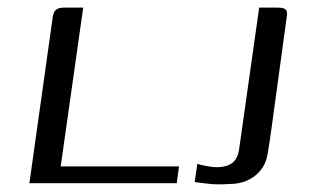

<svg xmlns="http://www.w3.org/2000/svg" viewBox="-20 -480 818 503"><path d="M198 -460 139 -44H449L443 0H57L117 -427Q118 -438 120.5 -445Q123 -452 129 -456Q135 -460 148 -460ZM692 -149Q689 -130 685.5 -103.5Q682 -77 677 -60Q671 -42 657.5 -28Q644 -14 625 -6Q606 2 581 2Q566 3 551.5 3Q537 3 522 1Q507 -1 490 -3L497 -51Q504 -48 520.5 -45Q537 -42 547 -42Q575 -42 589.5 -54Q604 -66 607 -93L659 -460H708Q722 -460 727 -456Q732 -452 732 -445Q732 -438 730 -427Z"/></svg>

Font: Genos
Style: Italic
Weight: 400
Italic angle: -8°
Version: Version 1.010